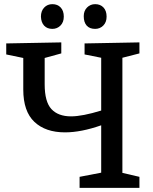

<svg xmlns="http://www.w3.org/2000/svg" viewBox="-20 -904 735 924"><path d="M651 -647 569 -626V-72L651 -53V0H363V-53L467 -73V-301Q370 -267 293 -267Q199 -267 145.5 -317.5Q92 -368 92 -473V-625L10 -642V-695L275 -700V-647L195 -625V-498Q195 -414 227.5 -379Q260 -344 322 -344Q376 -344 467 -372V-626L387 -642V-695L651 -700ZM177 -824Q177 -851 192.5 -867.5Q208 -884 232 -884Q257 -884 272 -868Q287 -852 287 -824Q287 -797 271 -781Q255 -765 232 -765Q207 -765 192.5 -780.5Q178 -796 177 -824ZM383 -826Q383 -852 399 -868Q415 -884 438 -884Q463 -884 478 -868Q493 -852 493 -824Q493 -797 477 -781Q461 -765 438 -765Q411 -765 397 -781Q383 -797 383 -826Z"/></svg>

Font: Bitter Pro Medium
Style: Regular
Weight: 500
Designer: Sol Matas, and Bitter project Authors
Foundry: Sol Matas
Version: Version 1.010